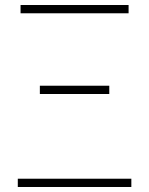

<svg xmlns="http://www.w3.org/2000/svg" viewBox="-20 -746 594 766"><path d="M51 0H504V-33H51ZM139 -371H416V-404H139ZM62 -693H493V-726H62Z"/></svg>

Font: Noto Sans CJK JP Thin
Style: Regular
Weight: 250
Designer: Ryoko NISHIZUKA (kana & ideographs); Paul D. Hunt (Latin, Greek & Cyrillic); Wenlong ZHANG (bopomofo); Sandoll Communica
Foundry: Adobe Systems Incorporated
Version: Version 1.004;PS 1.004;hotconv 1.0.82;makeotf.lib2.5.63406